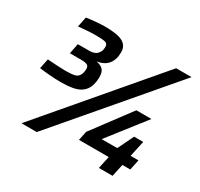

<svg xmlns="http://www.w3.org/2000/svg" viewBox="-146 -874 1099 1057"><g transform="rotate(30 403.5 -345.5)"><path d="M177 -304Q147 -304 108.5 -307Q70 -310 42 -314L55 -377Q84 -375 117 -373Q150 -371 171 -371Q208 -371 229.5 -376.5Q251 -382 260 -406Q265 -420 265 -437Q265 -455 253 -461Q241 -467 214 -467H143L156 -532H228Q250 -532 265.5 -539.5Q281 -547 291 -568Q295 -578 295 -595Q295 -615 278 -619.5Q261 -624 220 -624Q196 -624 164.5 -622Q133 -620 108 -617L121 -681Q146 -685 179 -688Q212 -691 238 -691Q319 -691 352 -672Q385 -653 385 -613Q385 -587 379 -569Q369 -539 348 -523Q327 -507 295 -502V-501Q324 -495 337 -480Q350 -465 350 -433Q350 -409 344 -387Q334 -347 298.5 -325.5Q263 -304 177 -304ZM105 0 691 -688H789L202 0ZM597 0 614 -79H425L437 -137L617 -378H713L531 -145H630L679 -246H737L715 -145H765L751 -79H701L684 0Z"/></g></svg>

Font: Saira SemiBold
Style: Italic
Weight: 600
Italic angle: -12°
Designer: Hector Gatti with collaboration of the Omnibus-Type team
Foundry: Omnibus-Type
Version: Version 1.100; ttfautohint (v1.8.3)